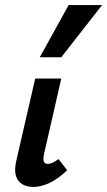

<svg xmlns="http://www.w3.org/2000/svg" viewBox="-20 -731 423 758"><path d="M111 7Q87 7 68.5 -3.5Q50 -14 43 -36.5Q36 -59 44 -95L119 -421H222L154 -124Q150 -106 152.5 -95Q155 -84 169 -84Q177 -84 186.5 -88Q196 -92 211 -103L245 -59Q211 -26 177 -9.5Q143 7 111 7ZM137 -505 251 -711H383L222 -505Z"/></svg>

Font: Ysabeau Infant
Style: Bold Italic
Weight: 700
Italic angle: -12°
Designer: Christian Thalmann (Catharsis Fonts)
Version: Version 2.001;gftools[0.9.30]; featfreeze: ss01,ss02,lnum